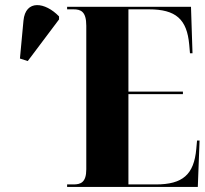

<svg xmlns="http://www.w3.org/2000/svg" viewBox="-20 -741 811 761"><path d="M90 -499 214 -664V-676C159 -733 81 -744 73 -659L59 -509ZM246 0H764L771 -184H761L758 -151C749 -49 704 -10 598 -10H489V-368H705V-378H489V-704H570C677 -704 721 -665 730 -564L733 -530H743L737 -714H246V-704H271C300 -704 322 -696 322 -639V-70C322 -17 299 -10 271 -10H246Z"/></svg>

Font: Noto Serif Display ExtraCondensed Black
Style: Regular
Weight: 900
Width: 2
Designer: Monotype Design Team
Foundry: Monotype Imaging Inc.
Version: Version 2.009